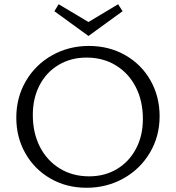

<svg xmlns="http://www.w3.org/2000/svg" viewBox="-20 -881 830 907"><path d="M398 -711 237 -828 257 -861 398 -777 538 -861 559 -828ZM734 -332Q734 -237 688 -159.5Q642 -82 563 -38Q484 6 389 6Q294 6 218.5 -37.5Q143 -81 100 -156.5Q57 -232 57 -325Q57 -421 102.5 -498.5Q148 -576 226.5 -620Q305 -664 400 -664Q495 -664 571.5 -620.5Q648 -577 691 -501Q734 -425 734 -332ZM655 -319Q655 -404 621.5 -469.5Q588 -535 527.5 -572Q467 -609 389 -609Q315 -609 257 -574.5Q199 -540 167 -478.5Q135 -417 135 -338Q135 -253 168.5 -187.5Q202 -122 262.5 -85Q323 -48 401 -48Q475 -48 532.5 -82.5Q590 -117 622.5 -178.5Q655 -240 655 -319Z"/></svg>

Font: Ysabeau Infant
Style: Regular
Weight: 400
Designer: Christian Thalmann (Catharsis Fonts)
Version: Version 0.003